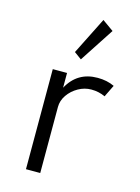

<svg xmlns="http://www.w3.org/2000/svg" viewBox="-122 -880 690 949"><g transform="rotate(15 223.0 -406.0)"><path d="M107.5 0H180.5V-338Q180.5 -370.5 200.2 -399.2Q220 -428 251.8 -446Q283.5 -464 318.5 -464Q357 -464 389.5 -448.5L419.5 -510Q382 -528 333.5 -528Q230 -528 180.5 -436.5V-512H107.5ZM229 -594.5 344 -770.5 286.5 -811.5 191.5 -622Z"/></g></svg>

Font: Spartan
Style: Regular
Weight: 400
Designer: Matt Bailey, Mirko Velimirovic
Foundry: Matt Bailey
Version: Version 1.003; ttfautohint (v1.8.3)